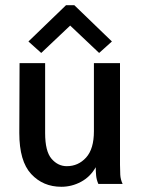

<svg xmlns="http://www.w3.org/2000/svg" viewBox="-20 -705 540 736"><path d="M215 11Q145 11 99.5 -38Q54 -87 54 -195L55 -463H153V-195Q153 -125 177.5 -96.5Q202 -68 236 -68Q280 -68 310 -101Q340 -134 340 -202V-463H440V-73Q440 -53 441 -35Q442 -17 450 0H357Q350 -16 348.5 -32Q347 -48 347 -64Q326 -27 290.5 -8Q255 11 215 11ZM138 -502 89 -546 233 -685H265L409 -546L360 -502L249 -607Z"/></svg>

Font: Inconsolata SemiBold
Style: Regular
Weight: 600
Monospace: yes
Designer: Raph Levien, Cyreal, Brenton Simpson
Foundry: Raph Levien, Cyreal, Google
Version: Version 3.100; ttfautohint (v1.8.4.7-5d5b)